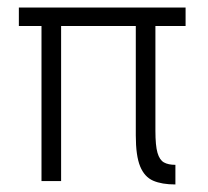

<svg xmlns="http://www.w3.org/2000/svg" viewBox="-20 -480 552 509"><path d="M30 -460H472V-411H392V-133Q392 -94 397.5 -75Q403 -56 414.5 -49.5Q426 -43 445 -43V9Q409 9 386 -1Q363 -11 351.5 -39Q340 -67 340 -121V-411H142V0H90V-411H30Z"/></svg>

Font: Jost* Light
Style: Regular
Weight: 300
Version: Version 3.7